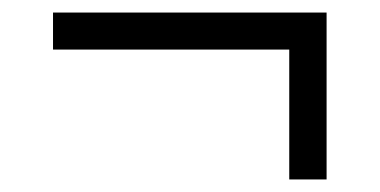

<svg xmlns="http://www.w3.org/2000/svg" viewBox="-20 -347 606 306"><path d="M441 -61V-268H64.5V-327H500.5V-61Z"/></svg>

Font: Heraclito Light
Style: Regular
Weight: 300
Designer: Kostas Bartsokas (font) & Cristiano Sobral (main changes)
Foundry: Kostas Bartsokas (font) & Cristiano Sobral (main changes)
Version: Version 1.00;July 8, 2020;FontCreator 13.0.0.2655 64-bit